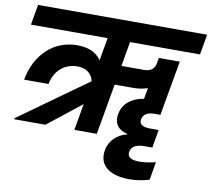

<svg xmlns="http://www.w3.org/2000/svg" viewBox="-100 -854 1337 1217"><g transform="rotate(10 568.0 -246.0)"><path d="M556.2 0 662.8 -609.2H1112.9L1135.8 -740H47.9L24.9 -609.2H518.3L411.7 0ZM225 0 541.8 -249.8 499.4 -346.3 25.3 -7.1 24.3 0ZM518.2 -223.4C548.9 -391.8 511.9 -531.7 338.2 -531.7C182.7 -531.7 71.4 -418.8 42.8 -258.1H200.2C214.9 -341.9 276 -399.4 362.2 -399.4C439.8 -399.4 478.3 -343.6 465.9 -272.9ZM807.1 247.9C849.6 247.9 902.9 240.5 936.7 227.4L956.5 111.4C940.1 116.3 895 126.8 852.4 126.8C812.4 126.8 770.6 117.7 778.5 76.2C785.9 33.8 827 24.7 868.2 24.7H917.8L938.1 -91.8H881.2C842.3 -91.8 810.1 -103 816.5 -139.4C823.9 -178.2 858.4 -188.5 897 -188.5H916.5L931.8 -273.3H849.5C781 -273.3 684.9 -243.3 667.9 -147.6C655.3 -78.3 694.6 -44.8 746.7 -32.8L745.7 -29.3C685.9 -16.2 635.8 30 624.8 92.6C604.6 206.3 703 247.9 807.1 247.9ZM734.7 -326.8C834.5 -326.8 944.8 -378.4 967.6 -508.8L972 -533.3H858.5L853.6 -505.2C847.7 -469.6 821.8 -451 780.6 -451H603.4L581 -326.8ZM932.3 -188.5 994.8 -541.9H860L798 -188.5Z"/></g></svg>

Font: Poppins Devanagari Thin
Style: Italic
Weight: 100
Italic angle: -10°
Designer: Ninad Kale (Devanagari), Jonny Pinhorn (Latin)
Foundry: Indian Type Foundry
Version: 4.005